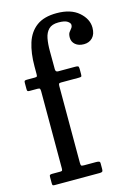

<svg xmlns="http://www.w3.org/2000/svg" viewBox="-120 -853 642 916"><g transform="rotate(-15 201.0 -395.0)"><path d="M176.5 -450V-73Q176.5 -61 178.8 -58Q181 -55 193 -55H252Q259 -55 265.2 -53.5Q271.5 -52 271.5 -44V-15Q271.5 -5.5 268 -2.8Q264.5 0 255.5 0H33Q25 0 23.2 -2.5Q21.5 -5 21.5 -13V-44Q21.5 -51.5 25 -53.2Q28.5 -55 35.5 -55H75.5Q83 -55 84.8 -58Q86.5 -61 86.5 -68.5V-448Q86.5 -457.5 84.5 -461.2Q82.5 -465 73.5 -465H34Q26.5 -465 24 -467Q21.5 -469 21.5 -477V-508Q21.5 -516 24.5 -518Q27.5 -520 35 -520H73.5Q82.5 -520 84.5 -522.2Q86.5 -524.5 86.5 -534V-572Q86.5 -637.5 102 -686.5Q117.5 -735.5 154.2 -762.8Q191 -790 253.5 -790Q323.5 -790 362.5 -756Q401.5 -722 401.5 -679Q401.5 -647 385 -630Q368.5 -613 342.5 -613Q316 -613 300.2 -626.5Q284.5 -640 284.5 -661Q284.5 -677.5 290.2 -686Q296 -694.5 302 -701.2Q308 -708 308 -718Q308 -727 295 -736Q282 -745 250.5 -745Q218.5 -745 202.5 -729Q186.5 -713 181.2 -685.8Q176 -658.5 176.2 -623.5Q176.5 -588.5 176.5 -550V-534Q176.5 -520 189 -520H273.5Q283.5 -520 287.5 -518Q291.5 -516 291.5 -505V-479.5Q291.5 -469 289 -467Q286.5 -465 276 -465H189Q180.5 -465 178.5 -461.8Q176.5 -458.5 176.5 -450Z"/></g></svg>

Font: Besley* Narrow
Style: Regular
Weight: 400
Width: 4
Designer: Owen Earl
Foundry: indestructible type*
Version: Version 3.000; ttfautohint (v1.8.3)